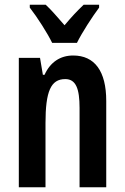

<svg xmlns="http://www.w3.org/2000/svg" viewBox="-20 -786 524 806"><path d="M199 -606H303C324 -649 367 -715 396 -754V-766H331C302 -738 282 -717 251 -680C222 -713 195 -745 172 -766H105V-754C137 -713 179 -647 199 -606ZM287 -553C233 -553 191 -525 167 -472H160L148 -543H59V0H171V-269C171 -402 193 -454 254 -454C299 -454 314 -413 314 -333V0H426V-362C426 -488 377 -553 287 -553Z"/></svg>

Font: Noto Sans Khmer ExtraCondensed SemiBold
Style: Regular
Weight: 600
Width: 2
Designer: Danh Hong and the Monotype Design Team
Foundry: Monotype Imaging Inc.
Version: Version 2.004